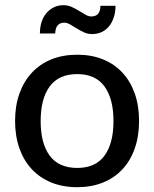

<svg xmlns="http://www.w3.org/2000/svg" viewBox="-20 -732 609 758"><path d="M285 -516Q341 -516 386.2 -497.8Q431.5 -479.5 463.2 -445.2Q495 -411 512 -362.8Q529 -314.5 529 -254.5Q529 -194.5 512 -146Q495 -97.5 463.2 -63.5Q431.5 -29.5 386.2 -11.2Q341 7 285 7Q228.5 7 183.2 -11.2Q138 -29.5 106 -63.5Q74 -97.5 56.8 -146Q39.5 -194.5 39.5 -254.5Q39.5 -314.5 56.8 -362.8Q74 -411 106 -445.2Q138 -479.5 183.2 -497.8Q228.5 -516 285 -516ZM285 -69Q357 -69 392.5 -117.5Q428 -166 428 -254Q428 -342 392.5 -390.8Q357 -439.5 285 -439.5Q212 -439.5 176.2 -390.8Q140.5 -342 140.5 -254Q140.5 -166 176.2 -117.5Q212 -69 285 -69ZM340.5 -667Q357.5 -667 366.8 -677Q376 -687 376.5 -709H436Q436 -684 429.2 -663.5Q422.5 -643 410.5 -628.2Q398.5 -613.5 381.5 -605.5Q364.5 -597.5 344 -597.5Q326.5 -597.5 311.2 -604.5Q296 -611.5 282.5 -620Q269 -628.5 256.8 -635.5Q244.5 -642.5 233.5 -642.5Q217 -642.5 207.8 -632Q198.5 -621.5 198 -600H137.5Q137.5 -624.5 144.2 -645.2Q151 -666 163.5 -680.5Q176 -695 192.8 -703.2Q209.5 -711.5 230 -711.5Q248 -711.5 263.2 -704.5Q278.5 -697.5 292 -689.2Q305.5 -681 317.5 -674Q329.5 -667 340.5 -667Z"/></svg>

Font: LatoLatin Medium
Style: Regular
Weight: 500
Designer: Lukasz Dziedzic with Adam Twardoch and Botio Nikoltchev
Foundry: tyPoland Lukasz Dziedzic
Version: Version 2.015; 2015-08-06; http://www.latofonts.com/